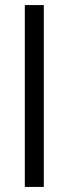

<svg xmlns="http://www.w3.org/2000/svg" viewBox="-20 -738 271 758"><path d="M78 0V-718H153V0Z"/></svg>

Font: Titillium Web
Style: Regular
Weight: 400
Version: Version 1.002;PS 57.000;hotconv 1.0.70;makeotf.lib2.5.55311